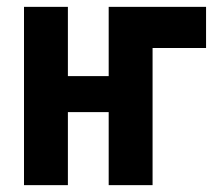

<svg xmlns="http://www.w3.org/2000/svg" viewBox="-20 -540 640 560"><path d="M50 0V-520H178V-318H297V-520H581V-400H425V0H297V-213H178V0Z"/></svg>

Font: Iosevka Heavy Extended
Style: Regular
Weight: 900
Width: 7
Monospace: yes
Designer: Belleve Invis
Foundry: Belleve Invis
Version: Version 32.5.0; ttfautohint (v1.8.4)